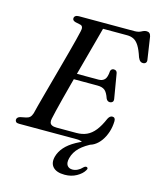

<svg xmlns="http://www.w3.org/2000/svg" viewBox="-135 -812 931 1126"><g transform="rotate(15 331.0 -249.0)"><path d="M233.5 -370.7H414.3Q437.3 -370.7 450.6 -384.4Q463.8 -398 466.3 -437.1Q468.8 -444.7 473.8 -448.4Q478.7 -452 485.4 -452Q495.4 -452 500.8 -447Q506.1 -441.9 507.2 -433.2L531.8 -287.1Q534.4 -273.3 528.5 -266.8Q522.5 -260.4 513 -259.9Q504.4 -259.6 498.6 -263.8Q492.8 -268.1 489.1 -275.7Q477.2 -311 461.6 -323.3Q446 -335.6 416.9 -335.6H222.8ZM381.8 0H30.6Q17.3 0 12.1 -5.4Q7 -10.7 7 -18.4Q7 -26 12.7 -31.7Q18.5 -37.3 27.7 -39.6L61.6 -46.3Q76 -49.4 84.2 -57.2Q92.5 -65 98.1 -81.9Q101.5 -97.2 109.8 -128.7Q118.2 -160.2 129.6 -202.3Q141 -244.3 154.1 -292.3Q167.3 -340.2 180.4 -388.7Q193.6 -437.3 205.6 -481.7Q217.6 -526.1 226.4 -561.1Q235.3 -596.2 239.7 -616.6Q244 -633.6 240.7 -642.9Q237.5 -652.3 227.2 -654.6L196.6 -661.2Q188.9 -663.4 183.7 -667.6Q178.6 -671.9 178.6 -679.2Q178.6 -688.7 185.8 -694.3Q193.1 -700 206.5 -700H543.5Q568.4 -700 584.3 -708.9Q600.1 -717.9 614.2 -717.9Q635.7 -717.9 640.7 -693.3L660.6 -560.2Q663.3 -547.2 658.3 -540.1Q653.2 -533 643.5 -532Q632.2 -531 624.4 -536.9Q616.5 -542.8 609.9 -558.1Q595.9 -601.5 581.3 -624.6Q566.7 -647.7 549.2 -656.6Q531.7 -665.5 508.5 -665.5H362.5Q355.2 -637.8 344.1 -596.7Q332.9 -555.7 319.7 -506.5Q306.4 -457.3 292.2 -404.8Q277.9 -352.2 264.3 -301.3Q250.7 -250.4 239.3 -206Q227.9 -161.6 219.9 -128.5Q211.8 -95.4 208.7 -79.1Q205.4 -64.9 208.2 -55Q211 -45 221.2 -40.1Q231.3 -35.1 249.4 -35.1H369.3Q404.7 -35.1 432 -47.4Q459.2 -59.7 481.6 -87.8Q503.9 -115.8 524 -162.8Q534.3 -182.3 549 -182.3Q567.9 -182.3 567.5 -159Q566.7 -124.1 556.5 -92.9Q546.2 -61.6 529.1 -37.6Q512 -13.6 489.7 0.1Q467.4 13.8 442.5 13.8Q427.3 13.8 414.2 6.9Q401.1 0 381.8 0ZM481.5 -18.3 486.8 0.2Q435.1 24.3 405.9 52.7Q376.6 81.1 367 118.7Q359.6 148.5 370.1 163.4Q380.5 178.4 402.4 178.4Q417.9 178.4 433.5 170.7Q449 163.1 461 149.8Q466.4 144.8 470.8 142.8Q475.2 140.9 480.2 142.2Q484.7 143.2 486.4 148.3Q488 153.4 481.9 162.2Q468.8 184.4 437.5 202.1Q406.1 219.7 366 219.7Q316.5 219.7 294.7 196Q272.9 172.3 283.6 131.6Q292.1 100.4 315.6 73.6Q339.1 46.8 380.2 23.8Q421.3 0.8 481.5 -18.3Z"/></g></svg>

Font: Fraunces
Style: Italic
Weight: 900
Italic angle: -16°
Version: Version 1.000;[0bf87f6ff]